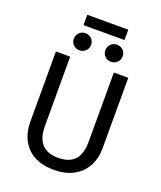

<svg xmlns="http://www.w3.org/2000/svg" viewBox="-174 -1081 1010 1202"><g transform="rotate(20 331.0 -480.0)"><path d="M572 -221Q572 -152 543.5 -99.5Q515 -47 460.5 -17.5Q406 12 330 12Q215 12 152.5 -51.5Q90 -115 90 -221V-689H185V-228Q185 -148 221 -108Q257 -68 330 -68Q404 -68 440 -107.5Q476 -147 476 -228V-689H572ZM283 -803Q283 -779 266.5 -762.5Q250 -746 226 -746Q201 -746 184.5 -762.5Q168 -779 168 -803Q168 -827 184.5 -843.5Q201 -860 226 -860Q250 -860 266.5 -843.5Q283 -827 283 -803ZM493 -803Q493 -779 476.5 -762.5Q460 -746 435 -746Q411 -746 394.5 -762.5Q378 -779 378 -803Q378 -827 394.5 -843.5Q411 -860 435 -860Q460 -860 476.5 -843.5Q493 -827 493 -803ZM196 -903V-972H469V-903Z"/></g></svg>

Font: FiraGOUPP
Style: Medium
Weight: 400
Designer: bBox Type
Foundry: bBox Type GmbH
Version: Version 1.001